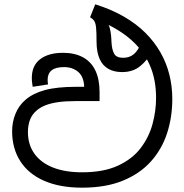

<svg xmlns="http://www.w3.org/2000/svg" viewBox="-20 -856 852 887"><path d="M359 11Q257 11 184.5 -20.5Q112 -52 74 -111Q36 -170 36 -250Q36 -292 51.5 -330.5Q67 -369 99 -396Q133 -425 188 -440Q243 -455 333 -455H369Q367 -502 341 -524Q315 -546 276 -546Q237 -546 218.5 -531Q200 -516 200 -487Q200 -482 200.5 -477Q201 -472 202 -466L131 -455Q130 -463 128.5 -473Q127 -483 127 -496Q127 -553 165.5 -582.5Q204 -612 271 -612Q325 -612 363 -591.5Q401 -571 420.5 -530.5Q440 -490 440 -430V-389H330Q282 -389 248 -384Q214 -379 191 -370Q168 -361 151 -347Q128 -328 118.5 -302.5Q109 -277 109 -246Q109 -188 139 -146Q169 -104 225 -82Q281 -60 359 -60Q458 -60 524.5 -90.5Q591 -121 629.5 -171.5Q668 -222 684.5 -282.5Q701 -343 701 -404Q701 -489 672 -555Q643 -621 587.5 -670.5Q532 -720 451 -755Q438 -761 424 -766Q410 -771 396 -776L420 -836Q494 -813 552 -779.5Q610 -746 652 -704Q694 -662 721.5 -613.5Q749 -565 762.5 -511Q776 -457 776 -399Q776 -315 752 -241Q728 -167 677.5 -110.5Q627 -54 548 -21.5Q469 11 359 11ZM544 -523Q506 -523 479.5 -538.5Q453 -554 439.5 -585.5Q426 -617 426 -664Q426 -706 424 -727Q422 -748 416 -758Q410 -768 398 -775L429 -800Q454 -784 468 -765.5Q482 -747 488 -722.5Q494 -698 495 -662Q497 -626 507.5 -607.5Q518 -589 549 -589Q578 -589 598 -605.5Q618 -622 634 -661L676 -611Q663 -580 629 -551.5Q595 -523 544 -523Z"/></svg>

Font: sinhala25
Style: Book
Weight: 400
Designer: Jelle Bosma - Monotype Design Team
Foundry: Monotype Imaging Inc.
Version: Version 2.003